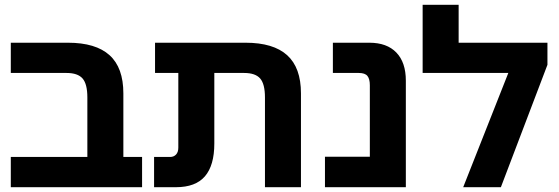

<svg xmlns="http://www.w3.org/2000/svg" viewBox="-20 -780 2331 800"><path d="M344 0V-374Q344 -430 324 -453Q304 -476 257 -476H25V-602H263Q379 -602 436.5 -550Q494 -498 494 -391V0ZM25 0V-126H572V0Z M1084 0V-374Q1084 -430 1064 -453Q1044 -476 997 -476H626V-602H1003Q1119 -602 1176.5 -550Q1234 -498 1234 -391V0ZM622 0V-126H689Q704 -126 713.5 -136Q723 -146 723 -165V-558H873V-182Q873 -91 834 -45.5Q795 0 713 0Z M1334 0V-127H1521V-425Q1521 -451 1511 -463.5Q1501 -476 1475 -476H1367V-602H1519Q1592 -602 1631.5 -561Q1671 -520 1671 -444V0Z M1891 -602H2261V-510L2067 0H1910L2098 -476H1741V-760H1891Z"/></svg>

Font: Noto Sans Hebrew
Style: Bold
Weight: 700
Designer: Monotype Design Team
Foundry: Monotype Imaging Inc.
Version: Version 2.003